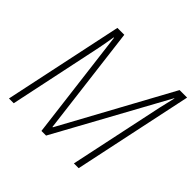

<svg xmlns="http://www.w3.org/2000/svg" viewBox="-173 -899 1083 1083"><g transform="rotate(45 369.0 -357.0)"><path d="M31 0H69L187 -560C194 -595 199 -624 205 -661H208L290 0H327L689 -660H691C682 -624 675 -594 668 -562L549 0H587L738 -714H678L321 -60H318L237 -714H182Z"/></g></svg>

Font: Noto Sans SemiCondensed ExtraLight
Style: Italic
Weight: 200
Width: 4
Italic angle: -12°
Designer: Monotype Design Team
Foundry: Monotype Imaging Inc.
Version: Version 2.013